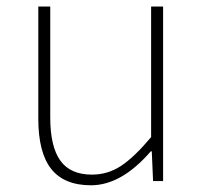

<svg xmlns="http://www.w3.org/2000/svg" viewBox="-20 -547 616 580"><path d="M254.9 12.7Q173.8 12.7 134.8 -36.6Q95.7 -85.9 95.7 -188.5V-527.3H131.8V-192.4Q131.8 -104.5 162.1 -62Q192.4 -19.5 257.8 -19.5Q305.7 -19.5 345.7 -45.9Q385.7 -72.3 436.5 -132.8V-527.3H472.7V0H442.4L438.5 -89.8H435.5Q346.7 12.7 254.9 12.7Z"/></svg>

Font: Gen Shin Gothic ExtraLight
Style: Regular
Weight: 100
Designer: [Source Han Sans]
Ryoko NISHIZUKA  (kana & ideographs); Paul D. Hunt (Latin, Greek & Cyrillic); Wenlong ZHANG  (bopomofo
Version: Version 1.002.20150607